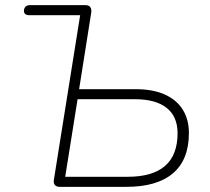

<svg xmlns="http://www.w3.org/2000/svg" viewBox="-20 -725 816 745"><path d="M471 0H212Q199 0 193 -7Q187 -14 189 -27L291 -666H94Q83 -666 77.5 -671Q72 -676 73 -686Q76 -705 96 -705H312Q325 -705 330.5 -697Q336 -689 334 -676L287 -379H505Q574 -379 620 -358Q666 -337 689.5 -299Q713 -261 713 -209Q713 -105 651 -52.5Q589 0 471 0ZM281 -340 233 -39H475Q669 -39 669 -208Q669 -273 626.5 -306.5Q584 -340 504 -340Z"/></svg>

Font: Nunito Variable Extra Light
Style: Italic
Weight: 200
Italic angle: -9°
Designer: Vernon Adams
Foundry: Vernon Adams
Version: Version 3.602